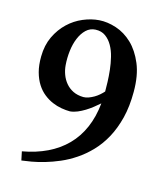

<svg xmlns="http://www.w3.org/2000/svg" viewBox="-100 -712 673 792"><g transform="rotate(15 237.0 -316.0)"><path d="M33.2 -430.2Q33.7 -478.5 51.5 -515.9Q69.3 -553.2 96.9 -579.3Q124.5 -605.5 158.7 -619.9Q192.9 -634.3 226.1 -636.7Q261.2 -639.2 299.1 -626.7Q336.9 -614.3 368.2 -584.5Q399.4 -554.7 419.7 -506.3Q439.9 -458 439.9 -388.2Q439.9 -325.7 427.5 -276.1Q415 -226.6 394 -188Q373 -149.4 345.2 -120.4Q317.4 -91.3 286.4 -70.6Q255.4 -49.8 223.4 -36.1Q191.4 -22.5 161.9 -13.9Q132.3 -5.4 107.4 -1Q82.5 3.4 65.4 5.4L57.6 -31.7Q115.7 -42 162.4 -64.5Q209 -86.9 242.9 -121.3Q276.9 -155.8 297.1 -202.4Q317.4 -249 323.2 -307.6Q311.5 -297.4 297.6 -286.4Q283.7 -275.4 268.6 -266.1Q253.4 -256.8 237.8 -250.2Q222.2 -243.7 206.5 -242.2Q189.5 -242.2 169.7 -245.6Q149.9 -249 130.4 -257.3Q110.8 -265.6 93 -279.8Q75.2 -293.9 61.8 -314.9Q48.3 -335.9 40.5 -364.5Q32.7 -393.1 33.2 -430.2ZM325.7 -358.9Q325.7 -375.5 325 -399.7Q324.2 -423.8 321.3 -450.4Q318.4 -477.1 312 -503.2Q305.7 -529.3 293.9 -550Q282.2 -570.8 264.6 -583.5Q247.1 -596.2 221.7 -595.2Q198.7 -594.2 182.1 -578.4Q165.5 -562.5 155.3 -537.8Q145 -513.2 141.4 -482.7Q137.7 -452.1 140.1 -421.9Q141.6 -401.9 148.7 -382.6Q155.8 -363.3 168.7 -347.9Q181.6 -332.5 200.4 -323.2Q219.2 -314 244.1 -313.5Q254.9 -313.5 266.4 -317.6Q277.8 -321.8 288.8 -328.1Q299.8 -334.5 309.3 -342.8Q318.8 -351.1 325.7 -358.9Z"/></g></svg>

Font: VarendraSemibold
Style: Regular
Weight: 600
Designer: Jacob Thomas
Foundry: Bangla Type Foundry
Version: Version 1.008